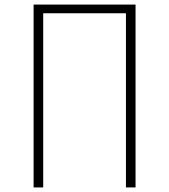

<svg xmlns="http://www.w3.org/2000/svg" viewBox="-20 -820 740 840"><path d="M127 -800H573V0H531V-762H169V0H127Z"/></svg>

Font: Martian Mono Thin
Style: Regular
Weight: 100
Monospace: yes
Designer: Roman Shamin
Foundry: Evil Martians
Version: Version 1.000; ttfautohint (v1.8.4.7-5d5b)